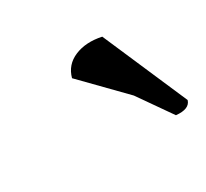

<svg xmlns="http://www.w3.org/2000/svg" viewBox="-60 -872 394 368"><g transform="rotate(-30 137.0 -688.0)"><path d="M193 -787 274 -600Q269 -583 240 -586L189 -659L103 -747Q110 -773 135 -783.5Q160 -794 193 -787Z"/></g></svg>

Font: Tillana
Style: Regular
Weight: 400
Designer: Lipi Raval (Devanagari, Latin), Jonny Pinhorn (Latin)
Foundry: Indian Type Foundry
Version: Version 2.003;PS 1.0;hotconv 1.0.79;makeotf.lib2.5.61930; tt